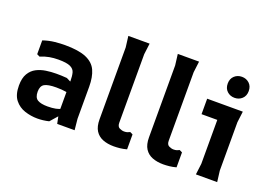

<svg xmlns="http://www.w3.org/2000/svg" viewBox="-104 -1012 1834 1306"><g transform="rotate(20 813.5 -359.5)"><path d="M382 0 367 -73V-306Q367 -341 360.5 -365Q354 -389 327.5 -401.5Q301 -414 241 -414Q207 -414 176.5 -408.5Q146 -403 112 -389L92 -399V-499Q136 -514 177 -518Q218 -522 248 -522Q349 -522 403.5 -498.5Q458 -475 479 -428.5Q500 -382 500 -312V-80L508 0ZM242 12Q195 12 150.5 -2.5Q106 -17 77 -53.5Q48 -90 48 -157Q48 -211 67.5 -243.5Q87 -276 118 -292Q149 -308 186 -313.5Q223 -319 259 -319Q276 -319 296 -318.5Q316 -318 337 -316L425 -272V-206Q397 -220 365 -225.5Q333 -231 292 -231Q232 -231 207 -216.5Q182 -202 182 -161Q182 -118 206.5 -103.5Q231 -89 279 -89Q346 -89 379.5 -109Q413 -129 428 -157L433 -121L325 2Q304 7 283 9.5Q262 12 242 12Z M888 -108V0Q863 7 839 9.5Q815 12 795 12Q750 12 715.5 -1.5Q681 -15 661.5 -45.5Q642 -76 642 -128V-648L632 -728H786L776 -648V-152Q776 -124 793.5 -115.5Q811 -107 827 -107Q841 -107 851 -110.5Q861 -114 868 -118Z M1246 -108V0Q1221 7 1197 9.5Q1173 12 1153 12Q1108 12 1073.5 -1.5Q1039 -15 1019.5 -45.5Q1000 -76 1000 -128V-648L990 -728H1144L1134 -648V-152Q1134 -124 1151.5 -115.5Q1169 -107 1185 -107Q1199 -107 1209 -110.5Q1219 -114 1226 -118Z M1454 -579Q1422 -579 1400 -599.5Q1378 -620 1378 -655Q1378 -690 1400 -710.5Q1422 -731 1454 -731Q1486 -731 1508 -710.5Q1530 -690 1530 -655Q1530 -620 1508 -599.5Q1486 -579 1454 -579ZM1386 0 1396 -80V-398H1282V-510H1540L1530 -430V-80L1540 0Z"/></g></svg>

Font: AR One Sans
Style: Bold
Weight: 700
Designer: Niteesh Yadav
Foundry: Niteesh Yadav
Version: Version 1.001;gftools[0.9.33]